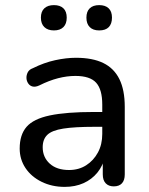

<svg xmlns="http://www.w3.org/2000/svg" viewBox="-20 -722 584 751"><path d="M233 9Q183 9 142.5 -11Q102 -31 79.5 -65Q57 -99 57 -141Q57 -195 84 -226Q111 -257 175 -270.5Q239 -284 347 -284H394V-226H349Q272 -226 227.5 -219Q183 -212 165 -194.5Q147 -177 147 -146Q147 -107 174.5 -82Q202 -57 250 -57Q288 -57 317 -75.5Q346 -94 363 -125.5Q380 -157 380 -198V-313Q380 -372 356 -398.5Q332 -425 275 -425Q242 -425 207 -416Q172 -407 134 -388Q119 -381 108 -383.5Q97 -386 90.5 -395.5Q84 -405 83.5 -416.5Q83 -428 88.5 -439Q94 -450 108 -455Q152 -477 195.5 -486.5Q239 -496 277 -496Q342 -496 384 -475.5Q426 -455 447 -412.5Q468 -370 468 -304V-40Q468 -17 457 -5Q446 7 425 7Q405 7 393.5 -5Q382 -17 382 -40V-111H391Q383 -74 361 -47Q339 -20 306.5 -5.5Q274 9 233 9ZM368 -603Q344 -603 331 -616Q318 -629 318 -653Q318 -677 331 -689.5Q344 -702 368 -702Q392 -702 405 -689.5Q418 -677 418 -653Q418 -629 405.5 -616Q393 -603 368 -603ZM191 -603Q167 -603 153.5 -616Q140 -629 140 -653Q140 -677 153.5 -689.5Q167 -702 191 -702Q215 -702 228 -689.5Q241 -677 241 -653Q241 -629 228 -616Q215 -603 191 -603Z"/></svg>

Font: Nunito Medium
Style: Regular
Weight: 500
Designer: Vernon Adams
Foundry: Vernon Adams
Version: Version 3.601